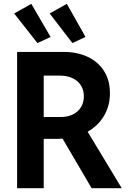

<svg xmlns="http://www.w3.org/2000/svg" viewBox="-20 -994 688 1014"><path d="M70.3 -719.7H317.4Q387.2 -719.7 442.4 -694.1Q497.6 -668.5 529.1 -619.4Q560.5 -570.3 560.5 -502.9Q561 -437.5 530.3 -384Q499.5 -330.6 442.9 -298.3L623 0H463.9L310.5 -261.7Q293.9 -260.7 285.2 -260.7H210.9V0H70.3ZM54.7 -922.9 145.5 -973.6 247.1 -798.8 177.7 -766.6ZM242.2 -922.9 333 -973.6 431.6 -798.8 362.3 -766.6ZM301.8 -376Q337.4 -376 365 -389.6Q392.6 -403.3 407.7 -428Q422.9 -452.6 422.9 -485.4Q422.9 -518.6 407.2 -543.2Q391.6 -567.9 362.8 -581.3Q334 -594.7 295.9 -594.7H210.9V-376Z"/></svg>

Font: Reddit Sans Vanilla
Style: Bold
Weight: 700
Designer: Stephen Hutchings
Foundry: Reddit
Version: Version 1.013